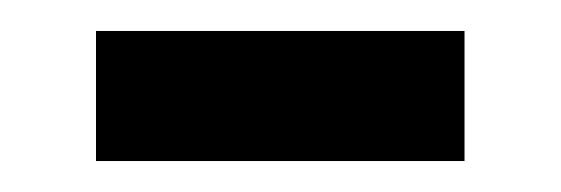

<svg xmlns="http://www.w3.org/2000/svg" viewBox="-20 -314 362 124"><path d="M42 -210V-294H280V-210Z"/></svg>

Font: TypoPRO Source Sans Pro
Style: Regular
Weight: 600
Designer: Paul D. Hunt
Foundry: Adobe Systems Incorporated
Version: Version 2.020;PS 2.000;hotconv 1.0.86;makeotf.lib2.5.63406